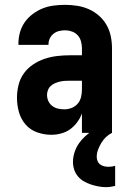

<svg xmlns="http://www.w3.org/2000/svg" viewBox="-20 -548 540 792"><path d="M192 8Q162 8 133.5 -2Q105 -12 85.5 -34.5Q66 -57 58 -86Q50 -115 50 -145Q50 -171 56.5 -197.5Q63 -224 78.5 -245.5Q94 -267 116.5 -282Q139 -297 164.5 -305.5Q190 -314 216.5 -317Q243 -320 269 -320H318V-349Q318 -363 314 -377.5Q310 -392 300.5 -402.5Q291 -413 277 -418Q263 -423 249 -423Q236 -423 223.5 -420Q211 -417 201 -409Q191 -401 185.5 -389.5Q180 -378 180 -365V-363H56V-368Q56 -392 62.5 -415Q69 -438 82.5 -457Q96 -476 115.5 -490.5Q135 -505 156.5 -513.5Q178 -522 201.5 -525Q225 -528 249 -528Q274 -528 299 -524Q324 -520 346.5 -510Q369 -500 388 -483.5Q407 -467 419.5 -445Q432 -423 437 -398.5Q442 -374 442 -349V0H318V-80Q311 -61 298.5 -44Q286 -27 269.5 -15Q253 -3 232.5 2.5Q212 8 192 8ZM246 -97Q261 -97 276 -103Q291 -109 301 -121Q311 -133 314.5 -148.5Q318 -164 318 -180V-215H269Q259 -215 248.5 -214.5Q238 -214 227.5 -211.5Q217 -209 207.5 -205Q198 -201 190 -194Q182 -187 178 -177Q174 -167 174 -157Q174 -143 179.5 -131Q185 -119 195.5 -111Q206 -103 219 -100Q232 -97 246 -97ZM418 224Q402 224 386 221Q370 218 355 213Q340 208 326 200Q312 192 301.5 179.5Q291 167 286 151.5Q281 136 281 120Q281 100 287.5 80Q294 60 305.5 43.5Q317 27 332.5 13Q348 -1 365.5 -11.5Q383 -22 402.5 -29.5Q422 -37 442 -40V0Q428 7 417 17.5Q406 28 398 41.5Q390 55 384.5 69.5Q379 84 379 99Q379 108 382.5 116.5Q386 125 393.5 130.5Q401 136 410 138Q419 140 428 140Q435 140 441.5 139Q448 138 455 136V219Q446 221 436.5 222.5Q427 224 418 224Z"/></svg>

Font: Iosevka Term Curly Extrabold
Style: Regular
Weight: 800
Designer: Belleve Invis
Foundry: Belleve Invis
Version: Version 32.3.0